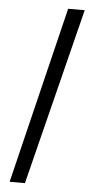

<svg xmlns="http://www.w3.org/2000/svg" viewBox="-58 -774 454 924"><g transform="rotate(5 169.0 -312.0)"><path d="M25 115 233 -739H313L99 115Z"/></g></svg>

Font: Cantarell
Style: Regular
Weight: 400
Designer: Dave Crossland, Nikolaus Waxweiler, Florian Fecher, Jacques Le Bailly, Eben Sorkin, Alexei Vanyashin, Alexios Zavras, Em
Version: Version 0.303